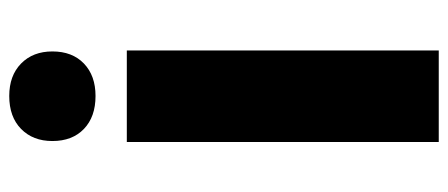

<svg xmlns="http://www.w3.org/2000/svg" viewBox="-290 -656 946 405"><g transform="rotate(-90 182.5 -453.0)"><path d="M86 0V-658H279V0ZM183 -724Q139 -724 113.5 -748.5Q88 -773 88 -815Q88 -856 113.5 -881Q139 -906 183 -906Q226 -906 251.5 -881Q277 -856 277 -815Q277 -773 251.5 -748.5Q226 -724 183 -724Z"/></g></svg>

Font: Ysabeau Office Black
Style: Regular
Weight: 900
Designer: Christian Thalmann (Catharsis Fonts)
Version: Version 2.001;gftools[0.9.30]; featfreeze: tnum,lnum,ss02